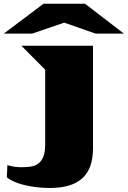

<svg xmlns="http://www.w3.org/2000/svg" viewBox="-41 -937 661 994"><path d="M184.1 -917.5H399.4L600.1 -763.2H453.1L291.5 -819.8L126 -763.2H-21ZM-2.9 -82Q17.6 -76.2 34.4 -73.7Q51.3 -71.3 71.3 -71.3Q95.7 -71.3 117.9 -74.5Q140.1 -77.6 156.7 -89.6Q173.3 -101.6 183.1 -125Q192.9 -148.4 192.9 -189V-576.2L69.8 -700.2H440.4V-169.4Q440.4 -115.7 426.3 -76.9Q412.1 -38.1 383.8 -12.9Q355.5 12.2 313.7 24.2Q272 36.1 216.8 36.1Q177.2 36.1 142.3 31.5Q107.4 26.9 78.6 19.3Q49.8 11.7 28.3 1.7Q6.8 -8.3 -5.4 -18.6Z"/></svg>

Font: Goblin One
Style: Regular
Weight: 400
Designer: Riccardo De Franceschi
Foundry: Sorkin Type Co.
Version: Version 1.001